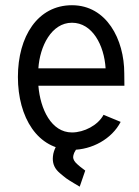

<svg xmlns="http://www.w3.org/2000/svg" viewBox="-20 -554 526 728"><path d="M303.2 92.8C296.9 87.9 292 84 289.1 82C286.1 80.1 281.7 76.2 275.4 70.8C269 65.4 264.6 60.5 261.7 55.7C258.8 50.8 257.3 46.4 257.3 42C257.3 40.5 257.8 38.1 258.3 34.7C259.3 29.3 262.2 22.5 267.1 15.1C272 7.8 277.8 -0.5 284.2 -8.8L221.2 -36.1C200.2 -16.1 187.5 5.9 182.1 29.3C180.7 37.1 180.2 43.5 180.2 47.9C180.2 58.1 182.1 67.9 186.5 77.1C190.9 86.4 197.8 94.7 207 102.5C216.3 110.4 224.1 117.2 231 122.1C237.8 127 247.1 132.8 259.3 140.1C271.5 147.5 278.8 151.9 282.2 153.8ZM125.5 -294.9C130.9 -377.9 174.8 -467.8 252.9 -467.8C330.1 -467.8 375 -382.8 380.4 -294.9ZM125.5 -229H451.7C451.7 -240.2 451.2 -265.1 451.2 -275.9C451.2 -404.3 384.3 -534.2 252.9 -534.2C123 -534.2 47.9 -416 47.9 -262.2C47.9 -108.9 122.6 14.2 252.9 14.2C328.6 14.2 403.8 -26.9 437.5 -91.8L372.6 -118.7C351.6 -79.1 298.8 -51.8 252.9 -51.8C174.8 -51.8 132.8 -139.6 125.5 -229Z"/></svg>

Font: Tuffy
Style: Regular
Weight: 500
Designer: Thatcher Ulrich, Karoly Barta and Michael Everson
Version: Version 001.270